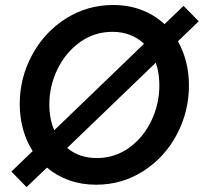

<svg xmlns="http://www.w3.org/2000/svg" viewBox="-20 -747 831 783"><path d="M171.4 -63.5 88.4 16.1 26.4 -47.4 113.3 -130.9Q87.4 -170.9 74 -219.7Q60.5 -268.6 60.5 -322.8Q60.5 -429.2 110.6 -522.2Q160.6 -615.2 248 -670.9Q335.4 -726.6 441.4 -726.6Q504.4 -726.6 557.6 -706.3Q610.8 -686 650.9 -648.4L728.5 -723.1L790.5 -660.2L705.6 -578.6Q727.5 -540 739 -494.4Q750.5 -448.7 750.5 -398.9Q750.5 -291.5 700.9 -198.2Q651.4 -105 564.5 -49.3Q477.5 6.3 372.1 6.3Q313 6.3 262.2 -11.7Q211.4 -29.8 171.4 -63.5ZM629.9 -399.4Q629.9 -450.2 615.2 -491.2L253.9 -143.6Q303.2 -102.5 374.5 -102.5Q448.2 -102.5 506.6 -144.5Q564.9 -186.5 597.4 -254.9Q629.9 -323.2 629.9 -399.4ZM201.2 -215.8 567.4 -568.4Q543 -591.8 510.5 -604.5Q478 -617.2 438.5 -617.2Q365.2 -617.2 306.4 -575.2Q247.6 -533.2 214.4 -464.8Q181.2 -396.5 181.2 -320.8Q181.2 -262.7 201.2 -215.8Z"/></svg>

Font: Reddit Sans Fudge SmBold Italic
Style: Regular
Weight: 600
Italic angle: -11.25°
Designer: Stephen Hutchings
Version: Version 1.013